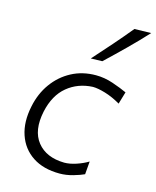

<svg xmlns="http://www.w3.org/2000/svg" viewBox="-117 -859 773 949"><g transform="rotate(15 269.0 -384.0)"><path d="M279.5 9.5Q196 9.5 140.8 -27Q85.5 -63.5 63.8 -127.8Q42 -192 59.5 -275Q73.5 -343.5 111 -395.5Q148.5 -447.5 204 -477Q259.5 -506.5 328.5 -506.5Q372.5 -506.5 416.5 -491.5Q460.5 -476.5 490.5 -462.5L472 -400Q431 -424 392.2 -435.5Q353.5 -447 328 -447Q252.5 -443.5 198 -398.5Q143.5 -353.5 124.5 -266.5Q103 -165 149 -107.5Q195 -50 287.5 -48.5Q315.5 -48.5 348.5 -59.5Q381.5 -70.5 408 -86.5L402.5 -20Q382.5 -10.5 347.8 -0.5Q313 9.5 279.5 9.5ZM281.5 -580Q326 -629.5 369 -678.5Q412 -727.5 452 -776.5L537.5 -778.5Q491 -728 441.2 -679Q391.5 -630 340 -581.5Z"/></g></svg>

Font: Commissioner Flair Light
Style: Italic
Weight: 300
Italic angle: -12°
Designer: Kostas Bartsokas
Foundry: Kostas Bartsokas
Version: Version 1.000; ttfautohint (v1.8.3)